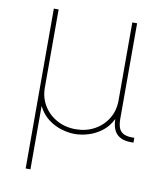

<svg xmlns="http://www.w3.org/2000/svg" viewBox="-84 -614 754 887"><g transform="rotate(10 293.0 -171.0)"><path d="M96.7 204.1V-545.9H119.1V-179.7Q119.1 -132.8 141.6 -95.5Q164.1 -58.1 203.4 -36.4Q242.7 -14.6 292 -14.6Q341.8 -14.6 380.9 -36.4Q419.9 -58.1 442.4 -95.5Q464.8 -132.8 464.8 -179.7V-545.9H487.3V-96.7Q487.3 -56.6 503.4 -39.6Q519.5 -22.5 554.7 -22.5H566.4V0H554.7Q509.8 0 487.3 -23.4Q464.8 -46.9 464.8 -96.7V-179.7H482.4Q482.4 -127.9 464.4 -92Q446.3 -56.2 417.5 -34.2Q388.7 -12.2 355.5 -2.2Q322.3 7.8 292 7.8Q261.7 7.8 228.5 -2.2Q195.3 -12.2 166.5 -34.2Q137.7 -56.2 119.6 -92Q101.6 -127.9 101.6 -179.7H119.1V204.1Z"/></g></svg>

Font: Inter Thin
Style: Regular
Weight: 250
Designer: Rasmus Andersson
Foundry: rsms
Version: Version 4.001;git-66647c0bb